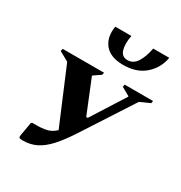

<svg xmlns="http://www.w3.org/2000/svg" viewBox="-191 -954 1032 1097"><g transform="rotate(30 325.0 -406.0)"><path d="M367 -183Q324 -117 285.5 -74.5Q247 -32 206.5 -12Q166 8 117 8Q98 8 94 3Q90 -2 93 -16L108 -101L114 -107H140Q178 -107 208 -113.5Q238 -120 266 -146L113 -509L50 -544L54 -560H327L323 -544L277 -513L276 -509L365 -290H375L514 -509L515 -513L460 -544L463 -560H650L647 -544L582 -515ZM251 -820H357Q346 -761 357.5 -725Q369 -689 406 -689Q444 -689 467 -725Q490 -761 501 -820H607Q594 -747 540 -700Q486 -653 399 -653Q313 -653 275.5 -700Q238 -747 251 -820Z"/></g></svg>

Font: Spectral SC ExtraBold
Style: Italic
Weight: 800
Italic angle: -10°
Designer: Jean-Baptiste Levee
Foundry: Production Type
Version: Version 2.001